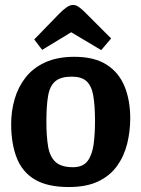

<svg xmlns="http://www.w3.org/2000/svg" viewBox="-20 -740 570 774"><path d="M257 14Q172 14 121 -16Q70 -46 47.5 -103.5Q25 -161 25 -240Q25 -292 39 -340.5Q53 -389 83 -427.5Q113 -466 162 -488.5Q211 -511 280 -511Q360 -511 409.5 -479.5Q459 -448 482 -392Q505 -336 505 -263Q505 -210 492.5 -160Q480 -110 451.5 -70.5Q423 -31 375.5 -8.5Q328 14 257 14ZM274 -66Q315 -66 333.5 -91.5Q352 -117 357.5 -159Q363 -201 363 -250Q363 -315 356 -354.5Q349 -394 329 -412.5Q309 -431 269 -431Q225 -431 203 -412.5Q181 -394 174 -354Q167 -314 167 -250Q167 -190 174 -149Q181 -108 204 -87Q227 -66 274 -66ZM388 -538 267 -610 150 -539 118 -581 219 -685Q233 -699 247 -709.5Q261 -720 275 -720Q286 -720 297.5 -712Q309 -704 320 -693L428 -585Z"/></svg>

Font: Faustina Light
Style: Bold
Weight: 700
Version: Version 1.200